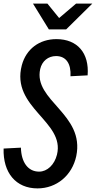

<svg xmlns="http://www.w3.org/2000/svg" viewBox="-22 -1005 532 1065"><path d="M345 -842 490 -985H400L306 -905L241 -985H161L249 -842ZM94 -186 -2 -181C-6 -47 66 40 186 40C292 40 378 -32 401 -139C450 -373 162 -446 201 -622C211 -666 245 -694 289 -694C345 -694 373 -651 369 -582L464 -587C474 -711 407 -788 291 -788C196 -788 123 -733 99 -643C37 -407 340 -332 294 -147C280 -91 240 -53 195 -53C133 -53 96 -105 94 -186Z"/></svg>

Font: Smiley Sans Oblique
Style: Regular
Weight: 400
Italic angle: -8°
Designer: oooooohmygosh, Nagisa Chen, Janine Sui, Heda Shi, Jian Li
Foundry: atelierAnchor
Version: Version 2.0.1